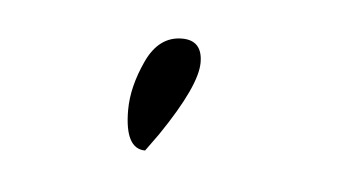

<svg xmlns="http://www.w3.org/2000/svg" viewBox="-25 -318 293 158"><g transform="rotate(5 121.0 -239.0)"><path d="M98.4 -192Q81.6 -192 81.6 -224Q81.6 -243.2 91.6 -264.8Q101.6 -286.4 120.8 -286.4Q137.6 -286.4 137.6 -268Q137.6 -248.8 108.8 -206.4Z"/></g></svg>

Font: Euphoria Script
Style: Regular
Weight: 400
Designer: Sabrina Mariela Lopez
Foundry: Sabrina Mariela Lopez
Version: Version 1.002